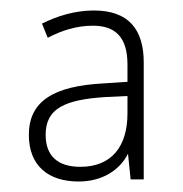

<svg xmlns="http://www.w3.org/2000/svg" viewBox="-20 -742 348 366"><path d="M159 -722C122 -722 88 -711 60 -697L71 -670C98 -684 126 -693 157 -693C199 -693 223 -672 223 -619V-586L177 -583C82 -578 35 -549 35 -485C35 -426 72 -396 130 -396C174 -396 208 -417 224 -449L229 -400H254V-623C254 -686 225 -722 159 -722ZM181 -557 223 -559V-526C223 -463 193 -424 133 -424C91 -424 67 -444 67 -485C67 -535 103 -552 181 -557Z"/></svg>

Font: Noto Sans Bengali SemiCondensed ExtraLight
Style: Regular
Weight: 200
Width: 4
Designer: Joana Ranito - Universal Thirst; Jelle Bosma - Monotype Design Team
Foundry: Universal Thirst ehf.
Version: Version 3.000